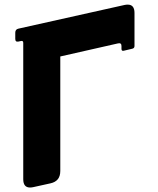

<svg xmlns="http://www.w3.org/2000/svg" viewBox="-20 -814 686 835"><path d="M522 -792.5 60.5 -689.5C50.8 -687.5 46.4 -681.6 46.4 -671.9V-645C46.4 -635.3 50.8 -631.3 60.5 -633.3L71.3 -635.7C77.6 -637.2 81.1 -634.3 81.1 -627.9V-34.7C81.1 -10.7 90.8 1.5 110.4 1.5C114.3 1.5 119.1 1 124 0L199.2 -16.6C228 -22.9 242.2 -40.5 242.2 -70.3V-568.4L494.1 -625.5C503.9 -627.4 508.3 -623.5 508.3 -613.8V-601.1C508.3 -594.7 511.7 -591.8 518.1 -593.3L555.2 -602.1C561.5 -603.5 564.9 -607.4 564.9 -613.8V-757.8C564.9 -781.7 555.2 -793.9 535.6 -793.9C531.7 -793.9 526.9 -793.5 522 -792.5Z"/></svg>

Font: QTS-Omar 
Style: Regular
Weight: 400
Designer: Mohammed Abd El khaliq
Foundry: QafType Studio
Version: Version 1.001